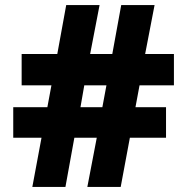

<svg xmlns="http://www.w3.org/2000/svg" viewBox="-20 -785 735 754"><path d="M107 -51H237L272 -244H360L323 -51H454L490 -244H632V-364H512L528 -450H663V-573H550L587 -765H456L421 -573H334L371 -765H240L205 -573H65V-450H182L166 -364H32V-244H143ZM296 -364 311 -450H398L382 -364Z"/></svg>

Font: Noto Sans Tamil UI Black
Style: Regular
Weight: 900
Designer: Jelle Bosma - Monotype Design Team
Foundry: Monotype Imaging Inc.
Version: Version 2.004